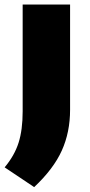

<svg xmlns="http://www.w3.org/2000/svg" viewBox="-34 -568 386 826"><path d="M-14 152Q28.5 101 46 45.8Q63.5 -9.5 63.5 -89V-548.5H267.5V-96Q267.5 0.5 232 79.5Q196.5 158.5 113 237Z"/></svg>

Font: Encode Sans Expanded ExtraBold
Style: Regular
Weight: 800
Width: 7
Designer: Multiple Designers
Foundry: Impallari Type
Version: Version 2.000